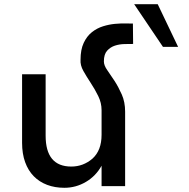

<svg xmlns="http://www.w3.org/2000/svg" viewBox="-20 -885 897 913"><path d="M613 -676Q596 -676 572 -675.5Q548 -675 526.5 -668Q505 -661 489.5 -644Q474 -627 474 -593Q474 -574 490 -551.5Q506 -529 524.5 -500.5Q543 -472 559 -436Q575 -400 575 -354V0H463V-97Q436 -48 388.5 -20Q341 8 286 8Q241 8 204 -6Q167 -20 140.5 -47Q114 -74 99.5 -114Q85 -154 85 -206V-532H197V-240Q197 -93 319 -93Q376 -93 420 -131Q463 -170 463 -244V-361Q463 -396 447 -428.5Q431 -461 411.5 -490.5Q392 -520 376.5 -547.5Q361 -575 363 -601Q363 -649 378 -681Q393 -713 417 -732Q441 -751 470 -760Q499 -769 526.5 -771.5Q554 -774 577 -773.5Q600 -773 612 -773ZM730 -865 827 -662H755L618 -865Z"/></svg>

Font: Montserrat_am3
Style: Regular
Weight: 400
Designer: Julieta Ulanovsky
Foundry: Julieta Ulanovsky, Armenina letters added by Vahan Hovhannisyan
Version: Version 2.001